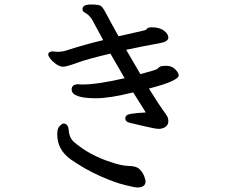

<svg xmlns="http://www.w3.org/2000/svg" viewBox="-20 -782 1040 852"><path d="M589 50Q579 50 534 39Q489 28 423.5 -1Q358 -30 292 -76Q234 -118 234 -187Q234 -213 245.5 -223.5Q257 -234 261 -234Q283 -234 285 -203Q287 -172 307 -153Q376 -93 474 -62Q520 -46 553.5 -45.5Q587 -45 601.5 -29Q616 -13 621 3Q626 19 626 22Q626 50 589 50ZM688 -210Q669 -210 624.5 -221Q580 -232 558 -236.5Q536 -241 536 -257Q536 -273 561.5 -277Q587 -281 627 -283L571 -372Q467 -346 406 -346Q298 -346 298 -385Q298 -408 327 -408L344 -407Q413 -407 533 -435L470 -544Q374 -522 324.5 -504Q275 -486 261 -486Q245 -486 229 -497.5Q213 -509 203.5 -521.5Q194 -534 194 -539Q194 -554 216 -554L234 -552Q255 -552 274 -558Q358 -585 438 -604L387 -698Q373 -718 355 -727Q346 -731 346 -742Q346 -762 384 -762Q418 -762 427 -756Q436 -750 447 -729Q458 -708 474.5 -678Q491 -648 506 -621L620 -647Q627 -648 631.5 -654Q636 -660 652 -661Q688 -661 707.5 -646Q727 -631 727 -615Q727 -597 687 -590Q619 -578 540 -561L603 -453Q669 -471 674.5 -474Q680 -477 686 -483.5Q692 -490 718 -490Q742 -490 757.5 -474.5Q773 -459 773 -448Q773 -423 641 -389Q685 -318 702 -295Q719 -272 723 -264Q727 -256 727 -245Q727 -215 688 -210Z"/></svg>

Font: LXGW WenKai Lite Medium
Style: Regular
Weight: 500
Designer: LXGW / Fontworks Inc.
Foundry: LXGW / Fontworks Inc.
Version: Version 1.511; March 25, 2025